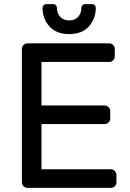

<svg xmlns="http://www.w3.org/2000/svg" viewBox="-20 -910 632 930"><path d="M181 -309H487Q498 -309 506 -317Q514 -325 514 -336V-372Q514 -383 506 -391Q498 -399 487 -399H181V-610H509Q520 -610 528 -618Q536 -626 536 -637V-673Q536 -684 528 -692Q520 -700 509 -700H113Q102 -700 94 -692Q86 -684 86 -673V-27Q86 -16 94 -8Q102 0 113 0H517Q528 0 536 -8Q544 -16 544 -27V-63Q544 -74 536 -82Q528 -90 517 -90H181ZM205 -890H237Q246 -890 251 -884.5Q256 -879 256 -871Q256 -845 272 -828Q288 -811 315 -811Q342 -811 358 -828Q374 -845 374 -871Q374 -879 379 -884.5Q384 -890 393 -890H425Q434 -890 439 -884.5Q444 -879 444 -871Q444 -820 411 -782.5Q378 -745 315 -745Q252 -745 219 -782.5Q186 -820 186 -871Q186 -879 191 -884.5Q196 -890 205 -890Z"/></svg>

Font: Contemporary
Style: Regular
Weight: 400
Designer: Victor Tran
Foundry: Victor Tran
Version: Version 1.100